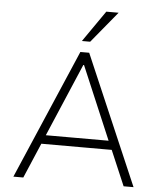

<svg xmlns="http://www.w3.org/2000/svg" viewBox="-61 -988 878 1041"><g transform="rotate(5 378.0 -467.5)"><path d="M51 0 354 -705H402L705 0H651L564 -204L597 -191H161L192 -204L105 0ZM376 -636 202 -228 178 -239H580L553 -228L380 -636ZM357 -765 475 -935H542L402 -765Z"/></g></svg>

Font: Nunito Sans 7pt ExtraLight
Style: Regular
Weight: 250
Designer: Vernon Adams
Foundry: Vernon Adams
Version: Version 3.101;gftools[0.9.27]